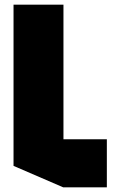

<svg xmlns="http://www.w3.org/2000/svg" viewBox="-20 -803 512 823"><path d="M251 0 38 -92V-783H252V0ZM252 0V-206H438V0Z"/></svg>

Font: Foldit ExtraBold
Style: Regular
Weight: 800
Version: Version 1.003